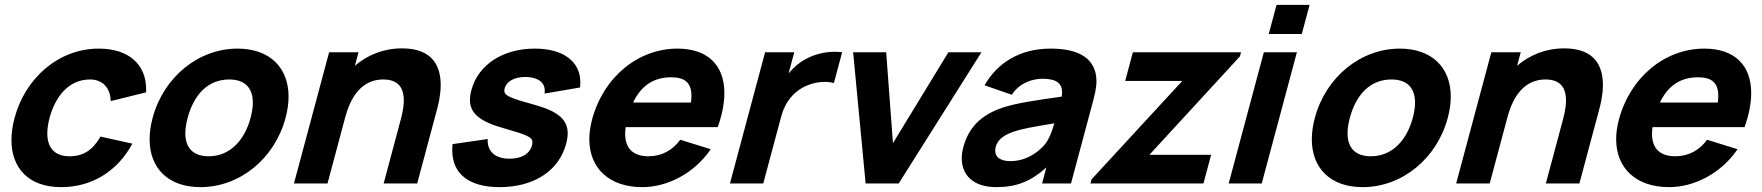

<svg xmlns="http://www.w3.org/2000/svg" viewBox="-20 -755 7251 790"><path d="M231.6 15C356.6 15 462.8 -49 524.6 -164L393.4 -193C363.4 -141 326.7 -112 265.7 -112C203.9 -112 174.6 -148.3 174.6 -206.3C174.6 -225.3 177.8 -246.8 184 -270C208.1 -360 264.3 -428 350.3 -428C400.3 -428 434.5 -395 435.5 -339L581.1 -375C581.3 -379 581.4 -383 581.4 -387C581.4 -490.9 508.7 -555 386.4 -555C221.4 -555 83.9 -434 40 -270C31.4 -237.9 27.1 -207.3 27.1 -178.9C27.1 -64.1 96.9 15 231.6 15Z M804.6 15C966.6 15 1110 -102 1155 -270C1163.3 -301 1167.3 -330.4 1167.3 -357.6C1167.3 -476.8 1090.1 -555 957.4 -555C797.4 -555 653.3 -439 608 -270C599.6 -238.7 595.6 -209.2 595.6 -181.8C595.6 -63 672.1 15 804.6 15ZM838.7 -112C774.1 -112 742.6 -147.2 742.6 -206.7C742.6 -225.5 745.8 -246.7 752 -270C777.2 -364 834.3 -428 923.3 -428C988.8 -428 1020.3 -392.1 1020.3 -332.7C1020.3 -314 1017.2 -293 1011 -270C986.1 -177 925.7 -112 838.7 -112Z M1634.5 -556C1557 -556 1491 -528 1440.3 -484.5L1455.2 -540H1334.2L1189.5 0H1327.5L1400.9 -274C1436.8 -408 1510.2 -428 1557.2 -428C1624.3 -428 1641.5 -386.5 1641.5 -342C1641.5 -309.6 1632.4 -275.6 1626.8 -255L1558.5 0H1696.5L1777.7 -303C1782.3 -320.2 1793.3 -361.4 1793.3 -405.5C1793.3 -476.8 1764.7 -556 1634.5 -556Z M2035.6 15C2176.6 15 2279.6 -52 2309.3 -163C2313.6 -178.8 2315.8 -193.2 2315.8 -206.4C2315.8 -263.2 2275.1 -297 2182.2 -323C2080.3 -350.8 2055.1 -361.2 2055.1 -381.8C2055.1 -384.9 2055.7 -388.3 2056.7 -392C2064.4 -420.8 2097.5 -438.3 2141.5 -438.3C2144.9 -438.3 2148.5 -438.2 2152 -438C2197.2 -434.4 2221.6 -414.4 2221.6 -381C2221.6 -377.5 2221.3 -373.8 2220.8 -370L2366.5 -395C2367.4 -402.3 2367.9 -409.3 2367.9 -416.2C2367.9 -501.9 2297.9 -555 2180.4 -555C2049.4 -555 1947.7 -489 1919.8 -385C1915.8 -370 1913.7 -356.3 1913.7 -343.8C1913.7 -287.1 1956.6 -253.8 2057.2 -226C2148 -200.1 2170.7 -190.9 2170.7 -170C2170.7 -165.8 2169.9 -161.3 2168.5 -156C2159.3 -122 2126 -102 2077 -102C2019.2 -102 1986.5 -129.8 1986.5 -177.3C1986.5 -179.2 1986.6 -181.1 1986.7 -183L1842.1 -162C1841.1 -153.5 1840.7 -145.3 1840.7 -137.3C1840.7 -39.7 1909.9 15 2035.6 15Z M2554.3 -232H2933.3C2951.6 -284 2960.5 -331.1 2960.5 -372.3C2960.5 -486.4 2892.3 -555 2767.4 -555C2607.4 -555 2463.6 -440 2416.1 -263C2408.5 -234.5 2404.8 -207.4 2404.8 -182.1C2404.8 -63.8 2485.8 15 2622.6 15C2726.6 15 2836.9 -42 2904.4 -141L2778.9 -180C2747.1 -136 2701.7 -112 2648.7 -112C2584.4 -112 2552.3 -144.8 2552.3 -204.5C2552.3 -213.1 2553 -222.3 2554.3 -232ZM2741.7 -437C2798.1 -437 2825 -414 2825 -361.1C2825 -352.6 2824.3 -343.2 2822.9 -333H2584.9C2617.2 -401.5 2668.7 -437 2741.7 -437Z M3299.1 -514C3270.2 -499.5 3245.5 -478 3224.8 -453L3248.1 -540H3128.1L2983.4 0H3120.4L3194.4 -276C3211 -338 3248.8 -382 3302.6 -404C3325.2 -413.4 3351.1 -418.1 3374.1 -418.1C3387.9 -418.1 3400.7 -416.4 3411.1 -413L3445.1 -540C3435.1 -541.3 3424.8 -541.9 3414.4 -541.9C3375.6 -541.9 3335 -532.9 3299.1 -514Z M3541.7 0H3677.7L4018.3 -540H3882.3L3654.1 -166L3626.3 -540H3490.3Z M4487.1 -457C4468.4 -529 4397.4 -555 4302.4 -555C4172.4 -555 4081.8 -493 4030.9 -404L4143.5 -365C4173.6 -414 4229.1 -431 4269.1 -431C4325.1 -431 4350 -413.4 4350 -375.2C4350 -369.8 4349.5 -363.8 4348.4 -357.5C4242.9 -342.5 4162.3 -331 4105.3 -312C4009.7 -280 3963.7 -224 3943.6 -149C3939.3 -133.2 3937.2 -117.9 3937.2 -103.3C3937.2 -35.3 3984 15 4079.6 15C4162.6 15 4222.1 -9 4285.3 -66L4267.7 0H4386.7L4475.1 -330C4484.3 -364.3 4491.5 -393.2 4491.5 -421.2C4491.5 -433.2 4490.2 -445 4487.1 -457ZM4281.6 -164C4264.4 -141 4212.3 -92 4137.3 -92C4097.5 -92 4074.8 -107.8 4074.8 -135.1C4074.8 -140 4075.6 -145.3 4077.1 -151C4084.3 -178 4105.4 -197 4149.7 -213C4183.8 -224.5 4222.8 -232 4318 -247.5C4310.5 -221.5 4299.4 -187.5 4281.6 -164Z M4466.7 0H4931.7L4963.3 -118H4709.3L5081.8 -523L5086.3 -540H4641.3L4609.7 -422H4844.7L4471.2 -17Z M5200.3 -615H5336.3L5368.5 -735H5232.5ZM5035.5 0H5171.5L5316.2 -540H5180.2Z M5586.6 15C5748.6 15 5892 -102 5937 -270C5945.3 -301 5949.3 -330.4 5949.3 -357.6C5949.3 -476.8 5872.1 -555 5739.4 -555C5579.4 -555 5435.3 -439 5390 -270C5381.6 -238.7 5377.6 -209.2 5377.6 -181.8C5377.6 -63 5454.1 15 5586.6 15ZM5620.7 -112C5556.1 -112 5524.6 -147.2 5524.6 -206.7C5524.6 -225.5 5527.8 -246.7 5534 -270C5559.2 -364 5616.3 -428 5705.3 -428C5770.8 -428 5802.3 -392.1 5802.3 -332.7C5802.3 -314 5799.2 -293 5793 -270C5768.1 -177 5707.7 -112 5620.7 -112Z M6416.5 -556C6339 -556 6273 -528 6222.3 -484.5L6237.2 -540H6116.2L5971.5 0H6109.5L6182.9 -274C6218.8 -408 6292.2 -428 6339.2 -428C6406.3 -428 6423.5 -386.5 6423.5 -342C6423.5 -309.6 6414.4 -275.6 6408.8 -255L6340.5 0H6478.5L6559.7 -303C6564.3 -320.2 6575.3 -361.4 6575.3 -405.5C6575.3 -476.8 6546.7 -556 6416.5 -556Z M6779.3 -232H7158.3C7176.6 -284 7185.5 -331.1 7185.5 -372.3C7185.5 -486.4 7117.3 -555 6992.4 -555C6832.4 -555 6688.6 -440 6641.1 -263C6633.5 -234.5 6629.8 -207.4 6629.8 -182.1C6629.8 -63.8 6710.8 15 6847.6 15C6951.6 15 7061.9 -42 7129.4 -141L7003.9 -180C6972.1 -136 6926.7 -112 6873.7 -112C6809.4 -112 6777.3 -144.8 6777.3 -204.5C6777.3 -213.1 6778 -222.3 6779.3 -232ZM6966.7 -437C7023.1 -437 7050 -414 7050 -361.1C7050 -352.6 7049.3 -343.2 7047.9 -333H6809.9C6842.2 -401.5 6893.7 -437 6966.7 -437Z"/></svg>

Font: Manrope
Style: ExtraBoldItalic
Weight: 800
Italic angle: -15°
Designer: Mikhail Sharanda
Foundry: Mikhail Sharanda
Version: Version 4.502;hotconv 1.0.109;makeotfexe 2.5.65596